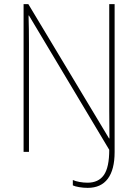

<svg xmlns="http://www.w3.org/2000/svg" viewBox="-20 -734 668 928"><path d="M404 174Q383 174 362.5 170.5Q342 167 332 162V136Q345 142 364.5 145.5Q384 149 403 149Q456 149 482 112Q508 75 508 -10L120 -659H118Q119 -624 119.5 -593Q120 -562 120 -521V0H94V-714H117L507 -65H509Q508 -138 508 -199V-714H534V1Q534 86 501 130Q468 174 404 174Z"/></svg>

Font: Noto Sans Lao Looped SemiCondensed Thin
Style: Regular
Weight: 100
Width: 4
Designer: Mark Frömberg, Ben Mitchell
Foundry: The Fontpad Ltd
Version: Version 1.002; ttfautohint (v1.8.4.7-5d5b)